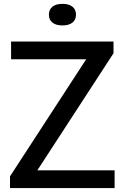

<svg xmlns="http://www.w3.org/2000/svg" viewBox="-20 -950 630 970"><path d="M30.5 0V-59L430 -673L434.5 -650.5H36V-740H553.5V-681L154 -67L150 -89.5H559V0ZM295.5 -821.5Q262.5 -821.5 244.8 -836Q227 -850.5 227 -875.5Q227 -901.5 244.8 -916Q262.5 -930.5 295.5 -930.5Q328.5 -930.5 346.2 -916Q364 -901.5 364 -875.5Q364 -850.5 346.2 -836Q328.5 -821.5 295.5 -821.5Z"/></svg>

Font: Encode Sans Condensed Thin Medium
Style: Regular
Weight: 500
Version: Version 3.002